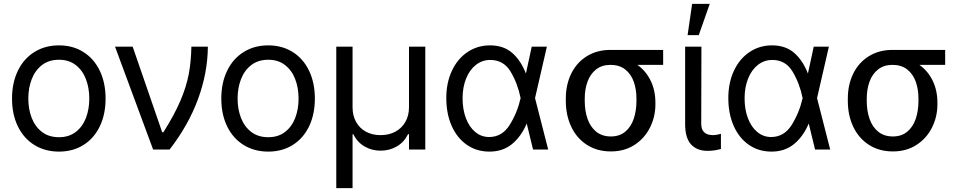

<svg xmlns="http://www.w3.org/2000/svg" viewBox="-20 -771 4942 990"><path d="M42 -262.7Q42 -344.2 72.3 -406.5Q102.5 -468.8 157.5 -502.9Q212.4 -537.1 284.2 -537.1Q355.5 -537.1 409.9 -502.9Q464.4 -468.8 494.4 -406.5Q524.4 -344.2 524.4 -262.7Q524.4 -181.2 494.4 -119.1Q464.4 -57.1 409.9 -23.2Q355.5 10.7 284.2 10.7Q212.4 10.7 157.5 -23.2Q102.5 -57.1 72.3 -119.1Q42 -181.2 42 -262.7ZM440.4 -262.7Q440.4 -317.4 423.1 -362.8Q405.8 -408.2 370.6 -435.5Q335.4 -462.9 284.2 -462.9Q231.9 -462.9 196.5 -435.5Q161.1 -408.2 143.6 -362.8Q126 -317.4 126 -262.7Q126 -208 143.6 -162.8Q161.1 -117.7 196.5 -90.6Q231.9 -63.5 284.2 -63.5Q335.4 -63.5 370.6 -90.6Q405.8 -117.7 423.1 -162.8Q440.4 -208 440.4 -262.7Z M573.2 -530.3H664.1L816.4 -88.9H822.3Q879.4 -179.2 910.2 -251.5Q940.9 -323.7 953.1 -387.9Q965.3 -452.1 966.8 -530.3H1051.8Q1050.8 -395.5 1001.2 -260.5Q951.7 -125.5 854.5 0H769.5Z M1121.1 -262.7Q1121.1 -344.2 1151.4 -406.5Q1181.6 -468.8 1236.6 -502.9Q1291.5 -537.1 1363.3 -537.1Q1434.6 -537.1 1489 -502.9Q1543.5 -468.8 1573.5 -406.5Q1603.5 -344.2 1603.5 -262.7Q1603.5 -181.2 1573.5 -119.1Q1543.5 -57.1 1489 -23.2Q1434.6 10.7 1363.3 10.7Q1291.5 10.7 1236.6 -23.2Q1181.6 -57.1 1151.4 -119.1Q1121.1 -181.2 1121.1 -262.7ZM1519.5 -262.7Q1519.5 -317.4 1502.2 -362.8Q1484.9 -408.2 1449.7 -435.5Q1414.6 -462.9 1363.3 -462.9Q1311 -462.9 1275.6 -435.5Q1240.2 -408.2 1222.7 -362.8Q1205.1 -317.4 1205.1 -262.7Q1205.1 -208 1222.7 -162.8Q1240.2 -117.7 1275.6 -90.6Q1311 -63.5 1363.3 -63.5Q1414.6 -63.5 1449.7 -90.6Q1484.9 -117.7 1502.2 -162.8Q1519.5 -208 1519.5 -262.7Z M1713.9 -530.3H1797.9V-217.8Q1797.9 -175.3 1815.9 -142.6Q1834 -109.9 1866.7 -92Q1899.4 -74.2 1942.4 -74.2Q1985.8 -74.2 2019 -92.3Q2052.2 -110.4 2070.6 -143.1Q2088.9 -175.8 2088.9 -217.8V-530.3H2172.9V0H2088.9V-79.1H2084Q2063.5 -37.6 2025.9 -15.9Q1988.3 5.9 1942.4 5.9Q1897 5.9 1859.6 -15.9Q1822.3 -37.6 1801.8 -79.1H1797.9V199.2H1713.9Z M2281.2 -265.6Q2281.2 -344.2 2310.1 -406Q2338.9 -467.8 2390.4 -502.4Q2441.9 -537.1 2506.8 -537.1Q2575.7 -537.1 2620.1 -499Q2664.6 -460.9 2691.4 -392.6H2691.9L2721.7 -530.3H2799.8L2738.8 -265.1L2806.6 0H2728.5L2696.3 -132.8H2695.3Q2667 -66.4 2619.6 -27.8Q2572.3 10.7 2503.9 10.7Q2437.5 10.7 2387 -24.4Q2336.4 -59.6 2308.8 -122.3Q2281.2 -185.1 2281.2 -265.6ZM2502 -64.5Q2568.8 -64.5 2607.9 -126.7Q2647 -189 2664.1 -263.7L2664.6 -265.1L2664.1 -266.6Q2648.9 -341.3 2612.8 -401.6Q2576.7 -461.9 2507.8 -461.9Q2466.8 -461.9 2434.3 -436.8Q2401.9 -411.6 2383.5 -366.5Q2365.2 -321.3 2365.2 -263.7Q2365.2 -207 2382.3 -161.6Q2399.4 -116.2 2430.7 -90.3Q2461.9 -64.5 2502 -64.5Z M3127.9 -513.7H3399.4V-436.5H3266.6Q3310.5 -405.3 3335 -355Q3359.4 -304.7 3359.4 -242.2V-232.4Q3359.4 -168.9 3331.5 -113.3Q3303.7 -57.6 3251.7 -23.9Q3199.7 9.8 3129.9 9.8Q3059.1 9.8 3006.3 -24.2Q2953.6 -58.1 2925.5 -117.4Q2897.5 -176.8 2897.5 -251V-262.7Q2897.5 -334 2925.3 -391.1Q2953.1 -448.2 3005.6 -481Q3058.1 -513.7 3127.9 -513.7ZM3129.9 -67.4Q3174.3 -67.4 3203.9 -92Q3233.4 -116.7 3247.6 -158.2Q3261.7 -199.7 3261.7 -251V-262.7Q3261.7 -311 3247.6 -350.3Q3233.4 -389.6 3203.4 -413.1Q3173.3 -436.5 3127.9 -436.5Q3083.5 -436.5 3053.7 -413.1Q3023.9 -389.6 3009.5 -350.3Q2995.1 -311 2995.1 -262.7V-251Q2995.1 -199.7 3009.5 -158.2Q3023.9 -116.7 3054.2 -92Q3084.5 -67.4 3129.9 -67.4Z M3596.7 -530.3 3595.7 -132.8Q3595.7 -74.2 3657.2 -74.2Q3673.3 -74.2 3697.3 -81.1V-2.9Q3681.2 1.5 3665 4.2Q3648.9 6.8 3627 6.8Q3574.2 6.8 3543.5 -26.1Q3512.7 -59.1 3512.7 -131.8V-530.3ZM3548.8 -751H3639.6L3583 -589.8H3525.4Z M3735.4 -265.6Q3735.4 -344.2 3764.2 -406Q3793 -467.8 3844.5 -502.4Q3896 -537.1 3960.9 -537.1Q4029.8 -537.1 4074.2 -499Q4118.7 -460.9 4145.5 -392.6H4146L4175.8 -530.3H4253.9L4192.9 -265.1L4260.7 0H4182.6L4150.4 -132.8H4149.4Q4121.1 -66.4 4073.7 -27.8Q4026.4 10.7 3958 10.7Q3891.6 10.7 3841.1 -24.4Q3790.5 -59.6 3762.9 -122.3Q3735.4 -185.1 3735.4 -265.6ZM3956.1 -64.5Q4022.9 -64.5 4062 -126.7Q4101.1 -189 4118.2 -263.7L4118.7 -265.1L4118.2 -266.6Q4103 -341.3 4066.9 -401.6Q4030.8 -461.9 3961.9 -461.9Q3920.9 -461.9 3888.4 -436.8Q3856 -411.6 3837.6 -366.5Q3819.3 -321.3 3819.3 -263.7Q3819.3 -207 3836.4 -161.6Q3853.5 -116.2 3884.8 -90.3Q3916 -64.5 3956.1 -64.5Z M4582 -513.7H4853.5V-436.5H4720.7Q4764.6 -405.3 4789.1 -355Q4813.5 -304.7 4813.5 -242.2V-232.4Q4813.5 -168.9 4785.6 -113.3Q4757.8 -57.6 4705.8 -23.9Q4653.8 9.8 4584 9.8Q4513.2 9.8 4460.4 -24.2Q4407.7 -58.1 4379.6 -117.4Q4351.6 -176.8 4351.6 -251V-262.7Q4351.6 -334 4379.4 -391.1Q4407.2 -448.2 4459.7 -481Q4512.2 -513.7 4582 -513.7ZM4584 -67.4Q4628.4 -67.4 4658 -92Q4687.5 -116.7 4701.7 -158.2Q4715.8 -199.7 4715.8 -251V-262.7Q4715.8 -311 4701.7 -350.3Q4687.5 -389.6 4657.5 -413.1Q4627.4 -436.5 4582 -436.5Q4537.6 -436.5 4507.8 -413.1Q4478 -389.6 4463.6 -350.3Q4449.2 -311 4449.2 -262.7V-251Q4449.2 -199.7 4463.6 -158.2Q4478 -116.7 4508.3 -92Q4538.6 -67.4 4584 -67.4Z"/></svg>

Font: Pretendard JP
Style: Regular
Weight: 400
Designer: Base glyphs from Inter by Rasmus Andersson; Hangeul glyphs from Noto Sans CJK(Source Han Sans) by Jang Soo-young and Kan
Foundry: Kil Hyung-jin
Version: Version 1.309